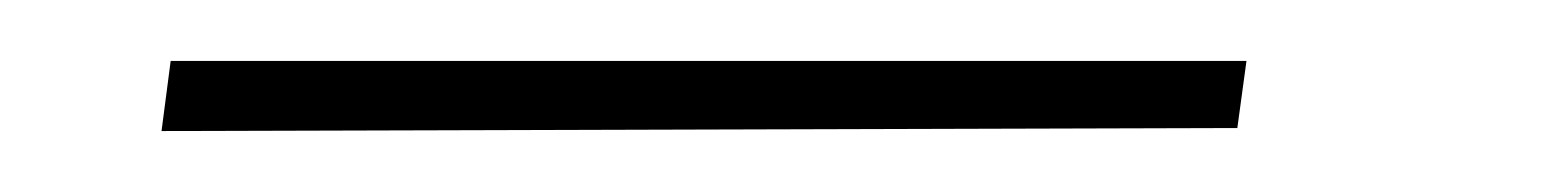

<svg xmlns="http://www.w3.org/2000/svg" viewBox="-20 267 514 63"><path d="M386 309 33 310 36 287H389Z"/></svg>

Font: Kleymissky
Style: Regular
Weight: 500
Italic angle: -8°
Designer: gluk
Foundry: gluk
Version: Version 0.283